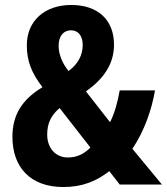

<svg xmlns="http://www.w3.org/2000/svg" viewBox="-20 -743 672 773"><path d="M267 -723C160 -723 88 -659 88 -561C88 -497 107 -449 151 -392C70 -343 30 -282 30 -192C30 -71 101 10 235 10C312 10 369 -14 420 -54L462 0H632L513 -144C561 -215 591 -302 604 -379H462C453 -329 441 -286 423 -251L326 -375C395 -424 439 -483 439 -563C439 -664 373 -723 267 -723ZM266 -621C292 -621 313 -602 313 -562C313 -521 294 -485 256 -457C230 -489 216 -526 216 -558C216 -602 239 -621 266 -621ZM220 -308 344 -149C318 -123 290 -109 253 -109C203 -109 170 -148 170 -201C170 -247 186 -279 220 -308Z"/></svg>

Font: Noto Sans Arabic UI Cn
Style: Bold
Weight: 700
Width: 3
Designer: Monotype Design Team, Nadine Chahine and Nizar Qandah
Foundry: Monotype Imaging Inc.
Version: Version 2.010